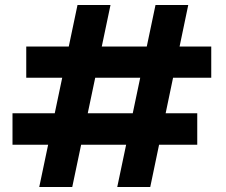

<svg xmlns="http://www.w3.org/2000/svg" viewBox="-20 -748 904 768"><path d="M449 0 602 -728H733L581 0ZM137 0 290 -728H422L269 0ZM30 -169V-295H769V-169ZM85 -437V-562H825V-437Z"/></svg>

Font: DM Sans 16pt ExtraBold
Style: Regular
Weight: 800
Version: Version 4.004;gftools[0.9.30]